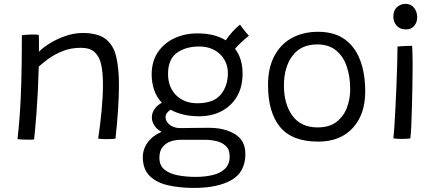

<svg xmlns="http://www.w3.org/2000/svg" viewBox="-20 -696 2212 966"><path d="M151.5 6Q143.5 6.5 133 6.8Q122.5 7 112 6.5Q101.5 6.5 88.5 5.8Q75.5 5 68 4Q74.5 -52 79.5 -119.8Q84.5 -187.5 87.2 -283.2Q90 -379 90 -518.5Q99.5 -520 113 -521.2Q126.5 -522.5 141.5 -522.5Q150 -522.5 159.2 -522Q168.5 -521.5 175 -520.5Q176 -512 176 -484.2Q176 -456.5 176 -436Q196.5 -457 232 -478.8Q267.5 -500.5 310.2 -515.2Q353 -530 396 -530Q472 -530 511.2 -500Q550.5 -470 564.5 -411.5Q578.5 -353 578.5 -267.5Q578.5 -214.5 574 -145Q569.5 -75.5 561 1.5Q547.5 4 518 4Q505.5 4 493.8 3.5Q482 3 474 1.5Q484.5 -69.5 491.2 -140.5Q498 -211.5 498 -270.5Q498 -326 489.8 -367.8Q481.5 -409.5 457.5 -432.5Q433.5 -455.5 387 -455.5Q336 -455.5 294.8 -438.8Q253.5 -422 223.2 -399.8Q193 -377.5 175 -361Q171.5 -232 164 -134.2Q156.5 -36.5 151.5 6Z M983 -111Q937.5 -111 901.5 -119.8Q865.5 -128.5 838.5 -144Q813 -128.5 813 -105.5Q813 -86.5 832 -69.8Q851 -53 883 -51.5Q886 -51.5 889 -51.5Q920.5 -52 958 -52.5Q995.5 -53 1030.5 -53Q1110 -53 1162.2 -21.2Q1214.5 10.5 1214.5 79Q1214.5 169.5 1145 209.5Q1075.5 249.5 957 249.5Q883 249.5 824.8 236Q766.5 222.5 732.8 188.8Q699 155 698.5 95.5Q698.5 54.5 723.2 20.5Q748 -13.5 793 -32.5Q768 -46 756 -65.5Q744 -85 744 -105Q744 -128.5 758.5 -148.5Q773 -168.5 794.5 -179Q767 -208 755 -245.2Q743 -282.5 743 -321Q743 -386.5 774 -432.8Q805 -479 857.2 -503.5Q909.5 -528 974 -528Q1059.5 -528 1116 -493Q1131 -516 1151 -537.8Q1171 -559.5 1187.5 -572Q1191.5 -566 1200 -554.8Q1208.5 -543.5 1217.8 -532.5Q1227 -521.5 1232.5 -516Q1222 -509 1200.8 -489.5Q1179.5 -470 1162.5 -451Q1200.5 -401 1200.5 -326Q1200.5 -258 1172 -210Q1143.5 -162 1094.2 -136.5Q1045 -111 983 -111ZM973 -176.5Q1054.5 -176.5 1090.5 -220Q1126.5 -263.5 1126.5 -328Q1126.5 -385.5 1086.5 -423.8Q1046.5 -462 982 -462Q914 -462 869.8 -430Q825.5 -398 825.5 -324Q825.5 -257.5 866 -217Q906.5 -176.5 973 -176.5ZM964.5 194Q1010.5 194 1049.5 184.8Q1088.5 175.5 1112 153Q1135.5 130.5 1135.5 90.5Q1135.5 56.5 1116.2 38.5Q1097 20.5 1069.2 14Q1041.5 7.5 1015.5 7.5H885.5Q863.5 7.5 839.5 15.2Q815.5 23 798.8 42.8Q782 62.5 782 98Q782 136.5 807.5 157.2Q833 178 874.5 186Q916 194 964.5 194Z M1581 16.5Q1450 16.5 1389.2 -57Q1328.5 -130.5 1328.5 -268.5Q1328.5 -354 1360 -413.8Q1391.5 -473.5 1448.2 -504.8Q1505 -536 1580.5 -536Q1662 -536 1714.5 -498.2Q1767 -460.5 1792.2 -392.8Q1817.5 -325 1817.5 -235.5Q1817.5 -120.5 1754.8 -52Q1692 16.5 1581 16.5ZM1577.5 -55Q1638 -55 1674 -83.5Q1710 -112 1726 -156Q1742 -200 1742 -246Q1742 -311.5 1724.2 -362.5Q1706.5 -413.5 1670 -443Q1633.5 -472.5 1576.5 -472.5Q1494 -472.5 1451.2 -415Q1408.5 -357.5 1408.5 -265.5Q1408.5 -172 1451.5 -113.5Q1494.5 -55 1577.5 -55Z M2022.5 -548Q1992.5 -548 1975.8 -566.8Q1959 -585.5 1959 -612.5Q1959 -643.5 1977.2 -660Q1995.5 -676.5 2021 -676.5Q2047.5 -676.5 2063.2 -656.8Q2079 -637 2079 -609Q2079 -584 2064 -566Q2049 -548 2022.5 -548ZM2044.5 0.5Q2037.5 1.5 2025.5 2.2Q2013.5 3 2001.5 3Q1979 3 1959 0Q1961 -13 1963.8 -54.2Q1966.5 -95.5 1969.5 -151.8Q1972.5 -208 1974.8 -268Q1977 -328 1978.5 -379.8Q1980 -431.5 1980 -462Q1985.5 -462.5 2000.2 -463.5Q2015 -464.5 2030.5 -465Q2046 -465.5 2053.5 -465.5Q2054.5 -452.5 2055.2 -427Q2056 -401.5 2056 -369.5Q2056 -322.5 2055 -266Q2054 -209.5 2052.5 -154.8Q2051 -100 2049 -58.2Q2047 -16.5 2044.5 0.5Z"/></svg>

Font: Grandstander Light
Style: Regular
Weight: 300
Designer: Tyler Finck
Foundry: Etcetera Type Co
Version: Version 1.200; ttfautohint (v1.8.3)